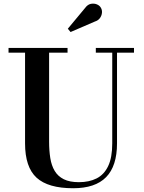

<svg xmlns="http://www.w3.org/2000/svg" viewBox="-20 -1011 782 1046"><path d="M710 -750V-724H617.5V-230Q617.5 -106.5 558.2 -46Q499 14.5 378.5 14.5Q242 14.5 179.2 -43Q116.5 -100.5 116.5 -230V-724H26.5V-750H348V-724H247.5V-240Q247.5 -190.5 254 -149.8Q260.5 -109 278 -79.8Q295.5 -50.5 327.5 -34.5Q359.5 -18.5 410 -18.5Q465.5 -18.5 506.2 -39Q547 -59.5 569.2 -106Q591.5 -152.5 591.5 -230V-724H502V-750ZM364.5 -836.5 349.5 -854.5 443.5 -967.5Q457 -986 474 -989.8Q491 -993.5 506.2 -987.8Q521.5 -982 528.5 -970.5Q537 -957.5 535.5 -941.5Q534 -925.5 524.2 -912.2Q514.5 -899 496.5 -893.5Z"/></svg>

Font: Bodoni Moda SC 9pt SemiBold
Style: Regular
Weight: 600
Designer: Owen Earl
Foundry: indestructible type
Version: Version 2.005